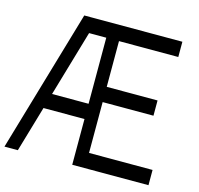

<svg xmlns="http://www.w3.org/2000/svg" viewBox="-116 -944 1110 1069"><g transform="rotate(15 439.5 -410.0)"><path d="M390.6 -263.7H154.3L77.1 0H0L240.2 -820.3H805.7V-732.4H463.9V-468.8H756.8V-380.9H463.9V-87.9H830.1V0H390.6ZM390.6 -732.4H291.5L180.2 -351.6H390.6Z"/></g></svg>

Font: Gap Sans
Style: Regular
Weight: 400
Designer: Alexandre Liziard and Étienne Ozeray
Foundry: Interstices.io
Version: Version 1.6.1 - December 3. 2014